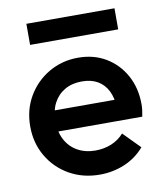

<svg xmlns="http://www.w3.org/2000/svg" viewBox="-78 -732 690 807"><g transform="rotate(-10 267.0 -329.0)"><path d="M284 10Q212 10 154.5 -22.5Q97 -55 63.5 -112Q30 -169 30 -240Q30 -311 63 -367.5Q96 -424 152.5 -457Q209 -490 278 -490Q345 -490 396.5 -459Q448 -428 477.5 -374Q507 -320 507 -251Q507 -239 505.5 -226.5Q504 -214 501 -199H107V-289H444L403 -253Q401 -297 386 -327Q371 -357 343.5 -373Q316 -389 276 -389Q234 -389 203 -371Q172 -353 155 -320.5Q138 -288 138 -243Q138 -198 156 -164Q174 -130 207 -111.5Q240 -93 283 -93Q320 -93 351.5 -106Q383 -119 405 -144L475 -73Q440 -32 390 -11Q340 10 284 10ZM89 -668H465V-578H89Z"/></g></svg>

Font: Outfit Thin Medium
Style: Regular
Weight: 500
Version: Version 1.100;gftools[0.9.27]